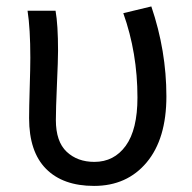

<svg xmlns="http://www.w3.org/2000/svg" viewBox="-20 -577 608 609"><path d="M278.3 12.7Q179.7 12.7 126 -41.5Q72.3 -95.7 72.3 -202.1Q72.3 -234.4 74.2 -297.9Q76.2 -361.3 76.2 -393.6Q76.2 -486.3 67.4 -543H156.2Q164.1 -499 164.1 -416Q164.1 -386.7 160.6 -308.6Q157.2 -230.5 157.2 -196.3Q157.2 -127.9 191.4 -95.7Q225.6 -63.5 279.3 -63.5Q341.8 -63.5 378.9 -114.7Q416 -166 416 -267.6Q416 -409.2 371.1 -535.2L460 -556.6Q507.8 -416 507.8 -271.5Q507.8 -136.7 445.3 -62Q382.8 12.7 278.3 12.7Z"/></svg>

Font: irohakakuC Regular
Style: Regular
Weight: 400
Designer: [Source Han Sans]
Ryoko NISHIZUKA Ë•øÂ°öÊ∂ºÂ≠ê (kana & ideographs); Paul D. Hunt (Latin, Greek & Cyrillic); Wenlong ZHAN
Version: Version 1.001.20160904